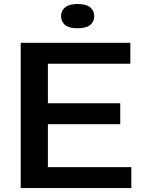

<svg xmlns="http://www.w3.org/2000/svg" viewBox="-20 -958 738 978"><path d="M85.5 0V-740H644V-633.5H224V-432H592.5V-325.5H224V-106.5H649V0ZM375.5 -814Q331.5 -814 311.2 -831Q291 -848 291 -875.5Q291 -903 311.2 -920.2Q331.5 -937.5 375.5 -937.5Q419.5 -937.5 439.8 -920.2Q460 -903 460 -875.5Q460 -848 439.8 -831Q419.5 -814 375.5 -814Z"/></svg>

Font: Encode Sans Expanded SemiBold
Style: Regular
Weight: 600
Width: 7
Designer: Multiple Designers
Foundry: Impallari Type
Version: Version 3.000; ttfautohint (v1.8.3) -l 8 -r 50 -G 200 -x 14 